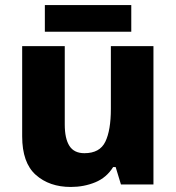

<svg xmlns="http://www.w3.org/2000/svg" viewBox="-20 -732 699 762"><path d="M589 -549V0H460L439 -69H429Q403 -27 358 -8.5Q313 10 261 10Q176 10 122 -38Q68 -86 68 -191V-549H237V-238Q237 -182 255.5 -153Q274 -124 315 -124Q376 -124 398 -169.5Q420 -215 420 -300V-549ZM501 -712V-606H158V-712Z"/></svg>

Font: Noto Sans Syriac ExtraBold
Style: Regular
Weight: 800
Designer: Patrick Giasson and the Monotype Design Team
Foundry: Monotype Imaging Inc.
Version: Version 3.000; ttfautohint (v1.8.4.7-5d5b)